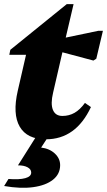

<svg xmlns="http://www.w3.org/2000/svg" viewBox="-21 -658 518 929"><path d="M201 16Q110 16 74.5 -45Q39 -106 65 -219L105 -393H24L29 -417L302 -638H335L297 -476L455 -509H477L445 -374L431 -365L281 -405L236 -210Q223 -156 235 -126.5Q247 -97 281 -97Q313 -97 339.5 -112Q366 -127 390 -160L419 -140Q346 16 201 16ZM-1 242 20 208Q73 212 101.5 204Q130 196 130 177Q130 161 112.5 151.5Q95 142 66 142L160 -7H219L178 56Q219 61 244.5 85Q270 109 270 141Q270 184 235.5 211.5Q201 239 140 247.5Q79 256 -1 242Z"/></svg>

Font: Platypi ExtraBold
Style: Italic
Weight: 800
Italic angle: -13°
Designer: David Sargent
Foundry: Bolt Cutter Type
Version: Version 1.200; ttfautohint (v1.8.4.7-5d5b)